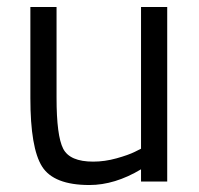

<svg xmlns="http://www.w3.org/2000/svg" viewBox="-20 -520 571 550"><path d="M384 -500H459V0H384V-35Q309 10 236 10Q134 10 100.5 -43Q67 -96 67 -239V-500H142V-240Q142 -131 161 -94Q180 -57 247 -57Q280 -57 314 -66.5Q348 -76 366 -85L384 -94Z"/></svg>

Font: Titillium Web
Style: Regular
Weight: 400
Version: Version 1.001;PS 57.000;hotconv 1.0.70;makeotf.lib2.5.55311